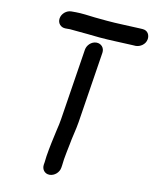

<svg xmlns="http://www.w3.org/2000/svg" viewBox="-90 -860 777 962"><g transform="rotate(10 298.0 -378.5)"><path d="M193.8 -24 191.7 -11C188.1 12 202.6 34 228.7 34C253.4 34 276.8 13.8 280.7 -11L282.8 -24C284.3 -33.9 285.5 -43.5 286.8 -55.7C290.7 -80.2 296.3 -105.5 302.1 -134.5C307.1 -166.2 320.4 -212.6 326.5 -251L383.5 -614C387.4 -638.8 370.4 -659 345.6 -659C319.6 -659 298.2 -637 294.5 -614L237.5 -251C234.4 -231.5 230.6 -213.3 225.4 -193C214.8 -145 205.2 -103.2 197.6 -55C195.9 -43.8 195.2 -33.1 193.8 -24ZM180.4 -702H203.4C205.5 -702 215.9 -701.2 233.6 -699.1C271.6 -696.3 314.9 -690.9 355.2 -687.1C408.8 -682.1 472.5 -681.1 524.1 -678L541 -677C541.3 -677 542 -677 542.4 -677C563.5 -677 590.9 -692.4 595.3 -720.5C598.4 -740.4 589.2 -764.3 560.8 -766C554.9 -766.3 548.9 -766.6 543 -767C490 -770.1 427.6 -771.1 377.3 -775.9L314.6 -781.9C286.7 -785.4 244.8 -791 217.4 -791H194.4C170.3 -791 146.3 -771.7 142.4 -746.5C138.4 -721.3 156.3 -702 180.4 -702Z"/></g></svg>

Font: Just Breathe
Style: BdObl3
Weight: 400
Foundry: Cannot Into Space Fonts
Version: Version 0.72